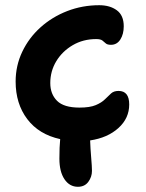

<svg xmlns="http://www.w3.org/2000/svg" viewBox="-20 -533 561 737"><path d="M279 184Q247 184 227.5 155Q208 126 208 76Q208 31 211 1Q129 -17 84.5 -76Q40 -135 40 -220Q40 -281 65.5 -334.5Q91 -388 135.5 -428Q180 -468 238 -490.5Q296 -513 361 -513Q402 -513 428.5 -493.5Q455 -474 455 -432Q455 -402 442 -381.5Q429 -361 406 -361Q392 -361 386 -366.5Q380 -372 373 -377.5Q366 -383 349 -383Q299 -383 259 -359.5Q219 -336 196 -298Q173 -260 173 -214Q173 -172 199 -146Q225 -120 285 -120Q325 -120 347.5 -129.5Q370 -139 383 -152Q396 -165 406.5 -174.5Q417 -184 435 -184Q476 -184 476 -132Q476 -79 434.5 -41.5Q393 -4 326 6Q327 37 330 72Q333 107 333 123Q333 146 319 165Q305 184 279 184Z"/></svg>

Font: Shantell Sans Normal
Style: Regular
Weight: 600
Designer: Stephen Nixon, Anya Danilova, Shantell Martin
Foundry: Arrow Type
Version: Version 1.009;[a7da0bfa3]